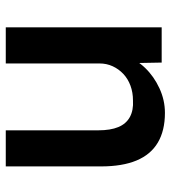

<svg xmlns="http://www.w3.org/2000/svg" viewBox="16 -594 578 649"><g transform="rotate(90 304.5 -269.0)"><path d="M72 0V-527H191L193 -419L170 -407Q181 -442 209.5 -471.5Q238 -501 278 -519.5Q318 -538 361 -538Q421 -538 461.5 -514Q502 -490 522 -442Q542 -394 542 -322V0H420V-313Q420 -354 409 -380.5Q398 -407 375 -419.5Q352 -432 319 -430Q292 -430 269 -421.5Q246 -413 229.5 -397.5Q213 -382 203.5 -361.5Q194 -341 194 -317V0H133Q116 0 100.5 0Q85 0 72 0Z"/></g></svg>

Font: Readex Pro Medium
Style: Regular
Weight: 500
Designer: Bonnie Shaver-Troup, Thomas Jockin
Foundry: Lexend
Version: Version 1.204